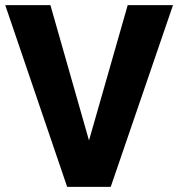

<svg xmlns="http://www.w3.org/2000/svg" viewBox="-20 -731 697 751"><path d="M177.2 -710.9 328.1 -181.6 479.5 -710.9H656.7L413.1 0H242.7L0.5 -710.9Z"/></svg>

Font: Vazirmatn UI FD ExtraBold
Style: Regular
Weight: 800
Designer: Saber Rastikerdar
Foundry: Saber Rastikerdar
Version: Version 33.003